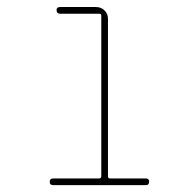

<svg xmlns="http://www.w3.org/2000/svg" viewBox="-20 -540 540 560"><path d="M134.8 0Q125 0 125 -9.8Q125 -19.5 134.8 -19.5H269.5Q274.4 -19.5 275.4 -25.4V-495.1Q275.4 -500 269.5 -500H155.3Q145.5 -500 145 -509.8Q144.5 -519.5 155.3 -519.5H259.8Q274.4 -519.5 284.7 -509.8Q294.9 -500 294.9 -485.4V-25.4Q294.9 -20.5 299.8 -19.5H405.3Q415 -19.5 415 -9.8Q415 0 405.3 0Z"/></svg>

Font: Rounded Mgen+ 1m thin
Style: Regular
Weight: 100
Designer: [Source Han Sans]
Ryoko NISHIZUKA  (kana & ideographs); Paul D. Hunt (Latin, Greek & Cyrillic); Wenlong ZHANG  (bopomofo
Version: Version 1.059.20150602